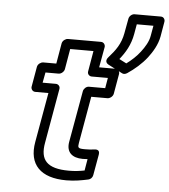

<svg xmlns="http://www.w3.org/2000/svg" viewBox="-58 -890 862 978"><g transform="rotate(5 372.5 -401.5)"><path d="M326 -15C213 -15 177 -58 193 -146L242 -425C245 -440 233 -450 222 -450H154L164 -503H231C246 -503 259 -517 261 -528L279 -633H398L380 -528C377 -513 389 -503 400 -503H483L474 -450H391C376 -450 364 -436 362 -425L315 -161C306 -108 337 -81 391 -81C400 -81 408 -82 416 -82L406 -23C380 -18 357 -15 326 -15ZM317 35C361 35 396 28 429 21C440 19 450 9 452 -3L471 -110C476 -138 452 -135 445 -134C433 -132 417 -131 399 -131C361 -131 361 -136 365 -161L407 -400H490C501 -400 517 -410 520 -425L538 -528C540 -539 532 -553 517 -553H434L453 -658C455 -669 447 -683 432 -683H263C252 -683 236 -673 233 -658L215 -553H148C137 -553 121 -543 118 -528L100 -425C98 -414 106 -400 121 -400H188L143 -146C122 -29 186 35 317 35ZM533 -604C562 -640 587 -681 597 -737L606 -788H691L682 -737C677 -706 659 -677 639 -651C621 -627 595 -603 570 -585ZM477 -609C457 -587 474 -574 480 -571L553 -533C560 -529 570 -530 579 -536C615 -560 651 -591 678 -626C700 -655 724 -693 732 -737L745 -813C747 -824 740 -838 725 -838H590C579 -838 564 -828 561 -813L547 -737C537 -682 511 -647 477 -609Z"/></g></svg>

Font: Asimov
Style: XWidOuIt
Weight: 500
Designer: Google
Version: Version 2.000980; 2014